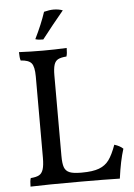

<svg xmlns="http://www.w3.org/2000/svg" viewBox="-59 -922 678 970"><g transform="rotate(-5 280.0 -437.5)"><path d="M496 -171Q525 -162 540 -147Q521 -88 509 2Q431 0 315 0Q131 0 56 3Q56 -26 61 -40Q89 -42 103.5 -50Q118 -58 124.5 -78.5Q131 -99 131 -138V-549Q131 -599 116.5 -616.5Q102 -634 62 -636Q57 -650 57 -679Q115 -676 178 -676Q239 -676 299 -679Q299 -650 294 -636Q266 -634 251.5 -626.5Q237 -619 231 -600Q225 -581 225 -546V-138Q225 -99 232 -80Q239 -61 258 -53Q277 -45 315 -45H321Q376 -45 408 -57Q440 -69 459 -95Q478 -121 496 -171ZM145 -737Q181 -810 201 -871Q229 -878 249 -878Q275 -878 296 -870Q240 -803 185 -732Q173 -732 163 -733Q153 -734 145 -737Z"/></g></svg>

Font: Vollkorn SC
Style: Regular
Weight: 400
Designer: Friedrich Althausen
Foundry: Friedrich Althausen
Version: Version 4.015